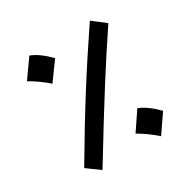

<svg xmlns="http://www.w3.org/2000/svg" viewBox="-177 -965 1129 1141"><g transform="rotate(-30 387.5 -394.5)"><path d="M117.7 -55.6 206.2 8.9Q290 -128.9 355.3 -234.6Q420.5 -340.3 474.1 -425Q527.6 -509.7 575.6 -583.1Q623.7 -656.5 672.7 -729.5L584.9 -797.7Q523.7 -707 467.8 -621.8Q411.9 -536.7 356.8 -449.3Q301.7 -361.9 243.1 -265.5Q184.6 -169.1 117.7 -55.6ZM169.9 -797.7 81.2 -672.6Q113.6 -654.3 144.4 -632.4Q175.2 -610.6 205 -584L294.9 -707.8Q227.5 -776.3 169.9 -797.7ZM569.1 -205.8 484.3 -80.3Q516 -62.6 546.7 -40.4Q577.5 -18.2 608.3 8.9L693.9 -115.9Q626.8 -184.4 569.1 -205.8Z"/></g></svg>

Font: Pinar-VF-FD
Style: Regular
Weight: 300
Designer: Amin Abedi
Version: Version 3.0